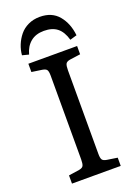

<svg xmlns="http://www.w3.org/2000/svg" viewBox="-171 -987 743 1054"><g transform="rotate(-20 200.5 -460.5)"><path d="M204.1 -920.9Q274.9 -920.9 313.7 -874.3Q352.5 -827.6 359.9 -756.8L319.8 -745.1Q305.7 -794.9 276.6 -817.9Q247.6 -840.8 199.2 -840.8Q151.4 -840.8 121.1 -815.7Q90.8 -790.5 79.1 -746.1L41 -755.9Q43.5 -786.6 55.2 -815.2Q66.9 -843.8 86.4 -867.9Q106 -892.1 136.5 -906.5Q167 -920.9 204.1 -920.9ZM58.1 0V-47.9L120.1 -57.1Q140.1 -60.5 145.5 -71.5Q150.9 -82.5 150.9 -107.9V-596.2Q150.9 -621.1 145 -630.4Q139.2 -639.6 118.2 -643.1L58.1 -651.9V-700.2H342.8V-651.9L279.8 -643.1Q260.3 -639.6 255.1 -628.4Q250 -617.2 250 -591.8V-104Q250 -79.6 255.9 -70.1Q261.7 -60.5 282.2 -57.1L342.8 -47.9V0Z"/></g></svg>

Font: Literata Book
Style: Regular
Weight: 400
Designer: Latin by Veronika Burian and Jose Scaglione. Greek by Irene Vlachou. Cyrillic by Vera Evstafieva
Foundry: TypeTogether
Version: Version 2.003;PS 002.003;hotconv 1.0.88;makeotf.lib2.5.64775